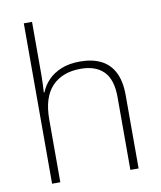

<svg xmlns="http://www.w3.org/2000/svg" viewBox="-85 -828 751 896"><g transform="rotate(-10 291.0 -380.0)"><path d="M89 0V-760H128V-504Q128 -483 127 -465Q126 -447 125 -426H128Q140 -457 164.5 -482.5Q189 -508 226.5 -523.5Q264 -539 316 -539Q374 -539 415 -518.5Q456 -498 477.5 -455.5Q499 -413 499 -347V0H460V-345Q460 -428 422 -466.5Q384 -505 313 -505Q226 -505 177 -453.5Q128 -402 128 -297V0Z"/></g></svg>

Font: Noto Sans Symbols ExtraLight
Style: Regular
Weight: 250
Version: Version 2.002